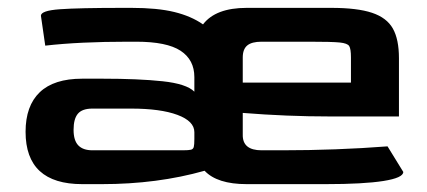

<svg xmlns="http://www.w3.org/2000/svg" viewBox="-20 -468 1085 488"><path d="M1005 -31Q1005 -16 954.5 -8Q904 0 808 0H607Q532 0 500 -34Q380 0 239 0H189Q45 0 45 -133Q45 -199 81 -233.5Q117 -268 189 -268H240Q332 -268 393 -261.5Q454 -255 474 -235V-272Q474 -316 439 -339Q404 -362 326 -362H306Q182 -362 95 -352L84 -428Q84 -441 132 -444.5Q180 -448 294 -448H314Q380 -448 423 -437.5Q466 -427 496 -406Q528 -448 607 -448H822Q888 -448 925.5 -435.5Q963 -423 978.5 -395.5Q994 -368 994 -320V-172H819Q709 -172 597 -181V-126Q596 -86 645 -86H696Q835 -86 965 -96ZM597 -258H872V-322Q872 -344 867.5 -351Q863 -358 843.5 -360Q824 -362 766 -362H645Q620 -362 608.5 -352.5Q597 -343 597 -322ZM474 -132Q474 -160 431 -176Q388 -192 313 -192H215Q189 -192 178 -179Q167 -166 167 -138Q167 -111 179 -98.5Q191 -86 215 -86H444Q460 -86 465.5 -87.5Q471 -89 472.5 -94.5Q474 -100 474 -115Z"/></svg>

Font: Gold
Style: Regular
Weight: 400
Designer: jaiki
Version: Version 1.000